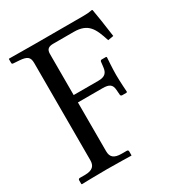

<svg xmlns="http://www.w3.org/2000/svg" viewBox="-158 -752 793 857"><g transform="rotate(-30 238.5 -323.5)"><path d="M101 -573V-72C101 -44 88 -27 47 -27H21C16 -27 13 -24 13 -19V0L15 2C15 2 94 0 144 0C193 0 270 2 270 2L271 0V-19C271 -24 268 -27 263 -27H237C197 -27 182 -41 182 -72V-323H309C343 -323 357 -314 359 -285L361 -259C361 -256 364 -252 369 -252H392L395 -255C395 -255 391 -310 391 -344C391 -377 395 -432 395 -432C395 -434 394 -436 391 -436H369C365 -436 362 -432 362 -428L359 -403C356 -375 344 -361 309 -361H182V-573C182 -597 194 -605 218 -605H323C398 -605 416 -565 438 -496L467 -501C462 -542 447 -638 445 -646C445 -648 444 -649 441 -649C424 -646 418 -645 394 -645H142C115 -645 14 -646 14 -646L12 -645V-625C12 -622 13 -618 20 -618L50 -616C88 -613 101 -604 101 -573Z"/></g></svg>

Font: Linux Libertine O C
Style: Regular
Weight: 400
Designer: Philipp H. Poll
Foundry: Philipp H. Poll
Version: Version 4.0.3